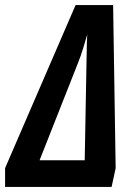

<svg xmlns="http://www.w3.org/2000/svg" viewBox="-55 -737 528 757"><path d="M385 0 401 -74 391 -717H243L-35 -74V0ZM253 -490Q264 -517 273.5 -549Q283 -581 289 -601Q287 -565 287 -540Q287 -515 286 -490L279 -105H101Z"/></svg>

Font: Noto Sans Display Condensed
Style: Bold Italic
Weight: 700
Width: 3
Designer: Monotype Design team
Foundry: Monotype Imaging Inc.
Version: 1.000